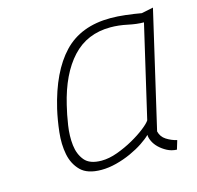

<svg xmlns="http://www.w3.org/2000/svg" viewBox="-83 -595 709 692"><g transform="rotate(-15 272.0 -249.0)"><path d="M443 -71Q448 -50 466 -38.5Q484 -27 505 -22L495 11Q475 10 459 1.5Q443 -7 431 -18.5Q419 -30 412.5 -43.5Q406 -57 406 -68Q394 -56 373 -42Q352 -28 325.5 -16Q299 -4 270 3.5Q241 11 214 11Q162 11 137 -14Q112 -39 104.5 -77Q97 -115 102 -159.5Q107 -204 116 -243Q147 -374 211 -441.5Q275 -509 386 -509Q412 -509 442 -505.5Q472 -502 500 -497L544 -506ZM223 -21Q251 -21 282.5 -32.5Q314 -44 342.5 -60Q371 -76 392 -92.5Q413 -109 419 -119L499 -463Q473 -463 440.5 -470Q408 -477 377 -477Q290 -477 234.5 -417Q179 -357 153 -247Q145 -215 139 -175.5Q133 -136 137 -101.5Q141 -67 160 -44Q179 -21 223 -21Z"/></g></svg>

Font: Panefresco 1wt
Style: Italic
Weight: 250
Version: Version 1.000